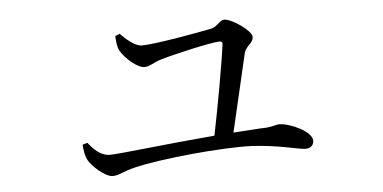

<svg xmlns="http://www.w3.org/2000/svg" viewBox="-38 -519 1075 539"><g transform="rotate(-5 500.0 -250.0)"><path d="M183 -140C185 -118 187 -108 193 -96C202 -79 238 -45 260 -45C278 -45 292 -56 322 -63C399 -82 572 -98 654 -95C733 -91 786 -74 806 -74C820 -74 829 -82 829 -95C829 -121 768 -149 737 -149C728 -149 717 -142 684 -142L608 -137L659 -356C664 -377 685 -382 685 -400C685 -418 630 -455 610 -455C596 -455 589 -437 571 -433C537 -426 411 -403 373 -403C354 -403 328 -426 314 -441L301 -436C302 -423 302 -407 309 -394C322 -371 356 -342 375 -342C391 -342 404 -354 423 -359C459 -370 568 -395 591 -395C597 -395 600 -393 599 -387C593 -339 571 -216 554 -133C423 -122 283 -105 258 -105C231 -105 212 -125 197 -144Z"/></g></svg>

Font: Noto Serif TC Light
Style: Regular
Weight: 300
Designer: Ryoko NISHIZUKA 西塚涼子 (kana & ideographs); Frank Grießhammer (Latin, Greek & Cyrillic); Wenlong ZHANG 张文龙 (bopomofo); San
Foundry: Adobe
Version: Version 2.001;hotconv 1.1.0;makeotfexe 2.6.0